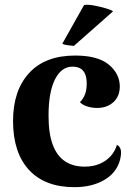

<svg xmlns="http://www.w3.org/2000/svg" viewBox="-20 -761 553 795"><path d="M288 14Q166 14 100 -57.5Q34 -129 34 -260Q34 -386 100.5 -458.5Q167 -531 291 -531Q386 -531 431 -493Q476 -455 476 -403Q476 -362 449.5 -338Q423 -314 382 -314Q362 -314 342 -320Q322 -326 311 -338Q325 -352 332 -370.5Q339 -389 339 -415Q339 -441 331.5 -456.5Q324 -472 311 -478.5Q298 -485 280 -485Q234 -485 207.5 -432Q181 -379 181 -282Q181 -208 198.5 -161.5Q216 -115 249.5 -93Q283 -71 330 -71Q366 -71 393.5 -83Q421 -95 439 -115.5Q457 -136 464 -161Q475 -157 479.5 -142.5Q484 -128 477 -99Q463 -46 412 -16Q361 14 288 14ZM448 -714 286 -571Q274 -572 259 -574Q244 -576 238 -580L328 -740Q344 -743 370.5 -738Q397 -733 420 -726Q443 -719 448 -714Z"/></svg>

Font: Arima Thin
Style: Regular
Weight: 100
Designer: Joana Correia and Natanael Gama
Foundry: NDISCOVER
Version: Version 1.101;gftools[0.9.23]